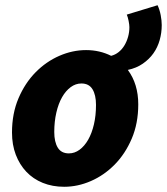

<svg xmlns="http://www.w3.org/2000/svg" viewBox="-20 -704 640 736"><path d="M226 12Q181 12 144 -3Q107 -18 81 -45.5Q55 -73 40.5 -111Q26 -149 26 -196Q26 -269 51 -327.5Q76 -386 116.5 -427Q157 -468 207.5 -490Q258 -512 310 -512Q362 -512 406 -490Q422 -494 435 -504.5Q448 -515 457 -530Q466 -545 471 -563Q476 -581 476 -600Q476 -609 473 -624Q470 -639 466 -648L584 -684Q592 -667 596 -646Q600 -625 600 -608Q600 -578 592 -550Q584 -522 568 -499.5Q552 -477 527.5 -460Q503 -443 470 -436Q510 -382 510 -304Q510 -231 485 -172.5Q460 -114 419.5 -73Q379 -32 328.5 -10Q278 12 226 12ZM244 -116Q266 -116 285 -130Q304 -144 318 -168.5Q332 -193 340 -227Q348 -261 348 -302Q348 -340 334.5 -362Q321 -384 292 -384Q270 -384 251 -370Q232 -356 218 -331.5Q204 -307 196 -272.5Q188 -238 188 -198Q188 -160 201.5 -138Q215 -116 244 -116Z"/></svg>

Font: mr_Source Sans Pro
Style: Italic
Weight: 900
Italic angle: -11°
Designer: Paul D. Hunt
Foundry: Adobe Systems Incorporated
Version: Version 1.076;July 10, 2024;FontCreator 11.5.0.2430 64-bit